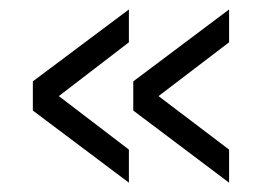

<svg xmlns="http://www.w3.org/2000/svg" viewBox="-20 -544 557 408"><path d="M253.9 -523.9V-454.1L105 -339.8L253.9 -226.1V-155.8L49.8 -309.1V-371.1ZM466.8 -523.9V-454.1L316.9 -339.8L466.8 -226.1V-155.8L263.2 -309.1V-371.1Z"/></svg>

Font: Cooper Hewitt
Style: Book
Weight: 705
Designer: Village Type and Design LLC
Foundry: Cooper Hewitt Smithsonian Design Museum
Version: 1.000